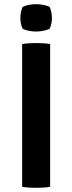

<svg xmlns="http://www.w3.org/2000/svg" viewBox="-20 -894 346 919"><path d="M86 -683Q101.5 -686 120.5 -687Q139.5 -688 152.5 -688Q167 -688 185.5 -687Q204 -686 220 -683V0Q204 3 185.5 4Q167 5 152.5 5Q139.5 5 120.5 4Q101.5 3 86 0ZM77.5 -808.5Q77.5 -837 88 -860.5Q114 -874 153 -874Q170 -874 189 -870.2Q208 -866.5 218 -860.5Q223 -849 225.8 -834.8Q228.5 -820.5 228.5 -808.5Q228.5 -780.5 218 -757Q208.5 -751 189.2 -747Q170 -743 153 -743Q135.5 -743 116.8 -746.8Q98 -750.5 88 -757Q77.5 -780.5 77.5 -808.5Z"/></svg>

Font: Signika SC SemiBold
Style: Regular
Weight: 600
Designer: Anna Giedryś
Foundry: Anna Giedryś
Version: Version 2.000; ttfautohint (v1.8.3) -l 8 -r 50 -G 200 -x 9 -